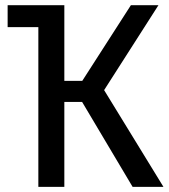

<svg xmlns="http://www.w3.org/2000/svg" viewBox="-20 -727 656 747"><path d="M495.9 0 299.5 -330.3H230.3V0H129.2V-621.5H9.7V-706.7H230.3V-412.3H300L489.2 -706.7H596.4L385.1 -376.4L615.9 0Z"/></svg>

Font: Fira Code Fixed Retina
Style: Regular
Weight: 450
Monospace: yes
Designer: Carrois Corporate, Edenspiekermann AG, Nikita Prokopov
Foundry: Carrois Corporate, Edenspiekermann AG, Nikita Prokopov
Version: Version 5.002